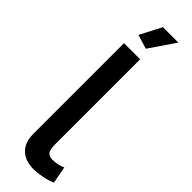

<svg xmlns="http://www.w3.org/2000/svg" viewBox="-311 -917 925 925"><g transform="rotate(45 151.5 -454.5)"><path d="M160.2 -785.2 87.9 -807.1 145 -917H250ZM66.9 -730H176.8V-150.9Q176.8 -113.8 187.5 -101.3Q198.2 -88.9 219.2 -88.9Q256.3 -88.9 287.1 -103L303.2 -16.1Q279.3 -5.4 246.6 1.2Q213.9 7.8 187 7.8Q130.4 7.8 98.6 -23.4Q66.9 -54.7 66.9 -110.8Z"/></g></svg>

Font: Rawline SemiBold
Style: Regular
Weight: 600
Designer: Matt McInerney, Pablo Impallari, Rodrigo Fuenzalida
Foundry: Matt McInerney, Pablo Impallari, Rodrigo Fuenzalida
Version: Version 4.020;PS 004.020;hotconv 1.0.88;makeotf.lib2.5.64775